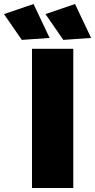

<svg xmlns="http://www.w3.org/2000/svg" viewBox="-102 -947 479 967"><path d="M66.9 -926.8 147.9 -755.9 7.8 -746.1 -82 -876ZM275.9 -926.8 356.9 -755.9 216.8 -746.1 127 -876ZM59.1 -701.2H267.1V0H59.1Z"/></svg>

Font: Montserrat arm ExtraBold
Style: Regular
Weight: 800
Designer: Julieta Ulanovsky
Foundry: Julieta Ulanovsky
Version: Version 6.000;PS 006.000;hotconv 1.0.88;makeotf.lib2.5.64775